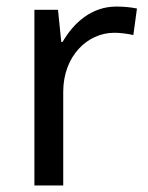

<svg xmlns="http://www.w3.org/2000/svg" viewBox="-20 -566 453 586"><path d="M335 -546C260 -546 205 -497 171 -438H167L157 -536H85V0H173V-286C173 -394 246 -466 329 -466C347 -466 370 -463 387 -459L398 -540C380 -544 355 -546 335 -546Z"/></svg>

Font: Noto Sans Gurmukhi UI
Style: Regular
Weight: 400
Designer: Jelle Bosma - Monotype Design Team
Foundry: Monotype Imaging Inc.
Version: Version 2.004